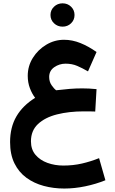

<svg xmlns="http://www.w3.org/2000/svg" viewBox="-20 -784 683 1142"><path d="M280.3 -694.8Q280.3 -724.1 301.3 -744.1Q322.3 -764.2 352.1 -764.2Q382.3 -764.2 402.8 -744.1Q423.3 -724.1 423.3 -694.8Q423.3 -665.5 402.8 -645.5Q382.3 -625.5 352.1 -625.5Q322.3 -625.5 301.3 -645.5Q280.3 -665.5 280.3 -694.8ZM554.2 -253.9 546.4 -120.6Q525.4 -121.6 510 -121.6Q494.6 -121.6 479 -121.6Q390.1 -121.6 318.8 -103.5Q247.6 -85.4 205.8 -46.1Q164.1 -6.8 164.1 56.6Q164.1 105 191.2 137Q218.3 168.9 262.2 184.8Q306.2 200.7 356.4 200.7Q415.5 200.7 467.3 188.7Q519 176.8 569.3 156.7L606.9 288.1Q550.3 311 486.8 324.2Q423.3 337.4 362.3 337.4Q298.3 337.4 240.2 321.8Q182.1 306.2 137 273.2Q91.8 240.2 65.9 187.5Q40 134.8 40 61Q40 -26.9 77.6 -91.6Q115.2 -156.2 189 -202.1Q170.4 -226.1 157.7 -259.8Q145 -293.5 145 -333Q145 -391.1 175.3 -439.7Q205.6 -488.3 254.9 -517.8Q304.2 -547.4 360.8 -547.4Q410.2 -547.4 458.5 -527.8Q506.8 -508.3 554.2 -474.6L503.4 -359.4Q470.7 -378.4 439.7 -391.8Q408.7 -405.3 370.1 -405.3Q333 -405.3 302.7 -384.3Q272.5 -363.3 272.5 -326.2Q272.5 -298.3 286.4 -277.8Q300.3 -257.3 314 -247.1Q358.9 -252.4 395.3 -255.4Q431.6 -258.3 468.8 -258.3Q489.3 -258.3 509.5 -257.3Q529.8 -256.3 554.2 -253.9Z"/></svg>

Font: Vazirmatn RD FD ExtraBold
Style: Regular
Weight: 800
Designer: Saber Rastikerdar
Foundry: Saber Rastikerdar
Version: Version 33.003